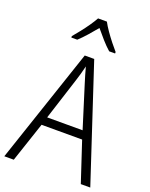

<svg xmlns="http://www.w3.org/2000/svg" viewBox="-171 -1129 880 1125"><g transform="rotate(20 268.5 -566.5)"><path d="M477 -93 395 -341H142L59 -93H0L241 -809H300L536 -93ZM297 -655Q291 -674 283 -701Q275 -728 269 -751Q263 -726 256 -701Q249 -676 242 -655L158 -393H379ZM295 -1040Q307 -1017 326.5 -989Q346 -961 367 -934.5Q388 -908 404 -890V-881H367Q342 -903 316 -932.5Q290 -962 267 -990Q244 -962 218 -932.5Q192 -903 168 -881H131V-890Q148 -910 169 -936.5Q190 -963 209 -990.5Q228 -1018 240 -1040Z"/></g></svg>

Font: Noto Sans Telugu UI SemiCondensed Light
Style: Regular
Weight: 300
Width: 4
Designer: Jelle Bosma - Monotype Design Team
Foundry: Monotype Imaging Inc.
Version: Version 2.005; ttfautohint (v1.8.4.7-5d5b)